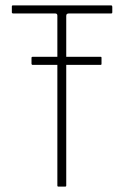

<svg xmlns="http://www.w3.org/2000/svg" viewBox="-20 -693 493 713"><path d="M197 0Q195 0 194 -1Q193 -2 193 -4V-635Q193 -639 191 -641Q189 -643 185 -643H28Q27 -643 25.5 -644Q24 -645 24 -647V-669Q24 -671 25 -672Q26 -673 28 -673H392Q395 -673 396 -671.5Q397 -670 397 -668V-648Q397 -645 396 -644Q395 -643 392 -643H236Q231 -643 228.5 -641Q226 -639 226 -634V-4Q226 0 222 0ZM101 -452Q99 -452 98 -453.5Q97 -455 97 -456V-478Q97 -480 98 -481Q99 -482 101 -482H354Q356 -482 356.5 -481Q357 -480 357 -478V-456Q357 -455 356.5 -453.5Q356 -452 354 -452Z"/></svg>

Font: Glory Thin Thin
Style: Regular
Weight: 250
Version: Version 1.011